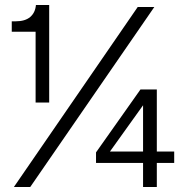

<svg xmlns="http://www.w3.org/2000/svg" viewBox="-20 -749 746 769"><path d="M122.6 -621.9H27.1V-663.6H42.3Q80.7 -663.6 101 -681Q121.3 -698.4 123.9 -729H177V-338.3H122.6ZM531.6 -721H598.1L101.1 0H35.6ZM553 -363.7 574 -356.7 420.3 -142H677.7V-96.4H364.6V-138.7L542.6 -390.7H608.1V0H553Z"/></svg>

Font: Mona Sans VF XLt
Style: Regular
Weight: 200
Designer: Deni Anggara
Foundry: GitHub
Version: Version 2.000;Glyphs 3.2.3 (3260)